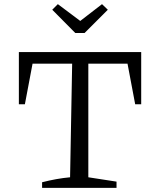

<svg xmlns="http://www.w3.org/2000/svg" viewBox="-20 -906 752 926"><path d="M661 -655V-403H632L595 -599H406V-51L542 -30V0H183V-27Q218 -36 251.5 -42Q285 -48 318 -51L328 -599H137L100 -403H71V-655ZM343 -747 232 -859 259 -886 367 -805 472 -886 500 -859 388 -747Z"/></svg>

Font: Piazzolla Thin
Style: Regular
Weight: 400
Version: Version 2.001